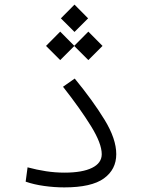

<svg xmlns="http://www.w3.org/2000/svg" viewBox="-20 -811 626 833"><path d="M258.8 2Q215.8 2 171.6 -4.2Q127.4 -10.3 91.3 -22.9L99.6 -85Q139.6 -74.2 179.7 -68.1Q219.7 -62 259.8 -62Q337.4 -62 379.4 -82.8Q421.4 -103.5 421.4 -142.1Q421.4 -188.5 374.8 -263.9Q328.1 -339.4 253.4 -434.6L304.2 -470.2Q382.8 -374.5 433.6 -291.5Q484.4 -208.5 484.4 -142.1Q484.4 -75.7 430.7 -36.9Q377 2 258.8 2ZM363.3 -550.3 302.2 -611.3 241.2 -550.3 179.7 -611.8 241.2 -673.8 302.2 -612.3 363.3 -673.8 424.8 -611.8ZM303.2 -672.4 244.1 -731.4 303.2 -791 362.3 -731.4Z"/></svg>

Font: CaskaydiaCove NFP Light
Style: Regular
Weight: 300
Designer: Aaron Bell
Foundry: Saja Typeworks
Version: Version 2111.001; VTT 6.35;Nerd Fonts 3.1.1